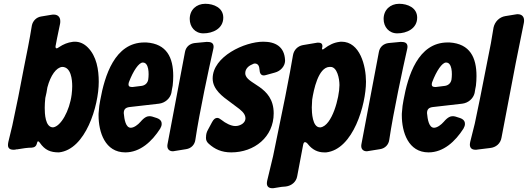

<svg xmlns="http://www.w3.org/2000/svg" viewBox="-20 -797 2785 1013"><path d="M291 -548C286 -544 282 -542 279 -542C275 -542 273 -545 273 -550C273 -553 273 -555 274 -558L281 -595C286 -620 292 -647 297 -672C298 -677 298 -681 298 -686C298 -707 285 -720 264 -720C260 -720 256 -720 251 -719L197 -710C172 -706 153 -687 148 -662C136 -586 121 -514 106 -439C87 -337 67 -236 45 -135C38 -104 31 -75 24 -48C23 -42 22 -37 22 -32C22 -15 32 -7 51 -7C54 -7 58 -7 62 -8C64 -8 65 -8 66 -9H73C74 -10 76 -10 77 -10C100 -14 125 -18 148 -18C163 -19 172 -27 175 -41C176 -48 178 -51 181 -51C184 -51 187 -49 190 -44C217 -5 246 7 291 7C432 -8 501 -239 501 -365C501 -429 490 -500 443 -547C423 -567 400 -577 375 -577C371 -577 367 -577 362 -576C338 -573 315 -564 291 -548ZM260 -125C218 -125 216 -199 216 -228C216 -244 217 -261 219 -280C224 -299 227 -317 230 -336C247 -400 277 -441 308 -444C355 -444 361 -377 361 -342C361 -329 360 -314 358 -298C347 -212 301 -130 260 -125Z M825 -118C830 -127 833 -135 833 -142C833 -149 833 -165 808 -174L783 -182C778 -183 774 -184 770 -184C758 -184 744 -181 721 -154C708 -139 687 -123 670 -123C643 -123 636 -167 633 -200C633 -220 642 -229 662 -232L819 -250C851 -254 877 -277 884 -306C887 -321 888 -333 891 -345C893 -362 894 -379 894 -396C894 -493 860 -566 752 -573H742C585 -573 532 -396 509 -269C505 -249 502 -228 501 -208C500 -201 500 -195 500 -189C500 -100 534 7 641 7C720 7 782 -51 825 -118ZM762 -377C759 -360 747 -347 728 -344L680 -338C669 -338 658 -338 658 -352C658 -355 659 -359 660 -363C683 -424 713 -467 733 -467H734C765 -467 767 -411 762 -377Z M1158 -704C1158 -756 1108 -777 1063 -777C1016 -777 981 -745 981 -697C981 -655 1009 -621 1053 -621C1103 -621 1158 -646 1158 -704ZM1008 -570C981 -567 961 -550 956 -523L864 -37C863 -33 863 -29 863 -26C863 -10 874 1 891 1C894 1 897 1 900 0L962 -10C989 -14 1008 -34 1011 -61C1032 -203 1083 -440 1105 -537C1106 -542 1107 -546 1107 -550C1107 -573 1090 -576 1071 -576Z M1349 -431C1350 -410 1357 -399 1372 -399C1375 -399 1379 -400 1383 -401L1430 -414C1461 -422 1483 -448 1484 -475V-479C1481 -551 1433 -577 1369 -577C1271 -577 1102 -499 1102 -383C1102 -325 1155 -287 1195 -258L1243 -222C1267 -203 1275 -188 1275 -172C1275 -161 1269 -151 1258 -143C1247 -136 1235 -132 1222 -132C1199 -132 1170 -147 1149 -164C1140 -171 1133 -175 1126 -175C1116 -175 1107 -168 1099 -153L1077 -112C1070 -100 1067 -87 1067 -74C1067 -73 1063 -54 1082 -38C1113 -10 1149 7 1200 7C1322 7 1424 -74 1424 -199C1424 -348 1274 -350 1274 -411C1274 -432 1289 -448 1308 -456C1317 -461 1321 -462 1324 -462C1343 -462 1348 -446 1349 -431Z M1690 -540C1687 -537 1684 -536 1682 -536C1680 -536 1679 -538 1679 -541C1679 -542 1679 -544 1680 -546C1681 -549 1681 -551 1681 -554C1681 -571 1668 -572 1655 -572L1578 -559C1551 -554 1531 -534 1526 -507L1510 -417L1485 -287L1421 26L1390 155C1389 160 1388 165 1388 170C1388 187 1398 196 1417 196C1420 196 1424 196 1428 195L1465 189L1488 187C1519 183 1543 162 1548 133L1579 -31C1581 -42 1584 -47 1589 -47C1594 -47 1600 -43 1605 -36C1628 -7 1657 7 1690 7H1701C1844 -9 1911 -246 1911 -366C1911 -450 1879 -577 1782 -577C1777 -577 1774 -577 1771 -576C1744 -573 1717 -561 1690 -540ZM1668 -125C1628 -125 1625 -204 1625 -230L1627 -271C1635 -323 1659 -441 1718 -444H1724C1759 -444 1771 -382 1771 -348C1771 -283 1732 -133 1671 -125Z M2181 -704C2181 -756 2131 -777 2086 -777C2039 -777 2004 -745 2004 -697C2004 -655 2032 -621 2076 -621C2126 -621 2181 -646 2181 -704ZM2031 -570C2004 -567 1984 -550 1979 -523L1887 -37C1886 -33 1886 -29 1886 -26C1886 -10 1897 1 1914 1C1917 1 1920 1 1923 0L1985 -10C2012 -14 2031 -34 2034 -61C2055 -203 2106 -440 2128 -537C2129 -542 2130 -546 2130 -550C2130 -573 2113 -576 2094 -576Z M2425 -118C2430 -127 2433 -135 2433 -142C2433 -149 2433 -165 2408 -174L2383 -182C2378 -183 2374 -184 2370 -184C2358 -184 2344 -181 2321 -154C2308 -139 2287 -123 2270 -123C2243 -123 2236 -167 2233 -200C2233 -220 2242 -229 2262 -232L2419 -250C2451 -254 2477 -277 2484 -306C2487 -321 2488 -333 2491 -345C2493 -362 2494 -379 2494 -396C2494 -493 2460 -566 2352 -573H2342C2185 -573 2132 -396 2109 -269C2105 -249 2102 -228 2101 -208C2100 -201 2100 -195 2100 -189C2100 -100 2134 7 2241 7C2320 7 2382 -51 2425 -118ZM2362 -377C2359 -360 2347 -347 2328 -344L2280 -338C2269 -338 2258 -338 2258 -352C2258 -355 2259 -359 2260 -363C2283 -424 2313 -467 2333 -467H2334C2365 -467 2367 -411 2362 -377Z M2646 -712C2615 -707 2591 -683 2584 -652L2570 -569L2513 -280L2485 -145L2461 -49C2460 -44 2459 -39 2459 -34C2459 -18 2468 -7 2488 -7C2492 -7 2496 -7 2500 -8L2565 -16C2597 -19 2621 -40 2626 -71L2701 -464L2744 -677C2745 -682 2745 -686 2745 -690C2745 -709 2733 -722 2712 -722C2709 -722 2705 -722 2701 -721Z"/></svg>

Font: Bangerz
Style: Bold
Weight: 700
Designer: vernon adams
Foundry: Vernon Adams
Version: Version 2.10;December 28, 2023;FontCreator 13.0.0.2683 64-bi